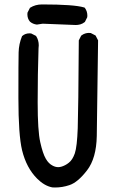

<svg xmlns="http://www.w3.org/2000/svg" viewBox="-20 -834 540 866"><path d="M147.5 -28.3Q99.1 -76.7 79.6 -156.2Q63 -225.1 63 -392.3Q63 -559.6 64 -597.7Q64.9 -635.7 79.6 -671.4L80.6 -671.9Q93.8 -683.6 113.3 -683.6Q116.2 -683.6 120.6 -683.1L142.6 -671.9L143.1 -670.9Q154.8 -652.8 154.8 -629.4Q154.8 -622.6 153.8 -615.7Q149.9 -501 149.9 -372.3Q149.9 -243.7 161.6 -192.4Q172.9 -141.6 186.5 -118.2Q199.2 -95.7 218.3 -86.4Q230.5 -80.1 242.7 -80.1Q256.3 -80.1 273.4 -88.9Q282.2 -93.3 290.5 -100.1Q307.1 -112.8 317.4 -142.1Q327.6 -171.9 330.6 -255.4Q333.5 -338.9 335.4 -650.4V-651.9L346.2 -673.3Q356 -680.7 364.7 -683.1Q373.5 -685.5 379.2 -685.5Q384.8 -685.5 389.2 -685.1L411.1 -673.8L422.4 -651.9L416.5 -220.7Q414.6 -120.1 372.6 -65.7Q330.6 -11.2 293 1Q261.7 11.7 228 11.7Q218.8 11.7 215.8 11.2Q180.2 4.4 147.5 -28.3ZM103.5 -769.5Q103.5 -772.5 104 -776.9L115.2 -798.8L116.2 -799.3Q139.2 -814 169.9 -814Q314.5 -814 359.9 -800.3L361.8 -799.3L362.8 -798.3Q374 -783.2 374 -763.7Q374 -760.7 373.5 -756.3L362.8 -734.9Q352.1 -726.6 341.8 -723.9Q331.5 -721.2 321.8 -721.2Q321.3 -721.2 172.4 -727.1L146.5 -723.1Q128.4 -725.1 115.2 -736.3Q103.5 -750 103.5 -769.5Z"/></svg>

Font: Bakudai
Style: Medium
Weight: 500
Version: Version 1.48